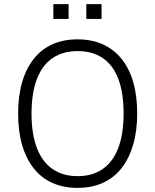

<svg xmlns="http://www.w3.org/2000/svg" viewBox="-20 -904 753 932"><path d="M356 8Q288 8 234.5 -16Q181 -40 144 -86.5Q107 -133 87.5 -200Q68 -267 68 -352Q68 -438 87.5 -505Q107 -572 144 -618.5Q181 -665 234.5 -689Q288 -713 356 -713Q425 -713 478.5 -689Q532 -665 569.5 -619Q607 -573 626.5 -506Q646 -439 646 -353Q646 -268 626 -200.5Q606 -133 569 -86.5Q532 -40 478.5 -16Q425 8 356 8ZM357 -49Q429 -49 478.5 -83.5Q528 -118 554 -185.5Q580 -253 580 -353Q580 -453 554.5 -520.5Q529 -588 479 -622Q429 -656 357 -656Q285 -656 235 -622Q185 -588 159 -520Q133 -452 133 -352Q133 -254 159 -186Q185 -118 235 -83.5Q285 -49 357 -49ZM399 -812V-884H473V-812ZM239 -812V-884H313V-812Z"/></svg>

Font: Nunito Sans 10pt SemiCondensed Light
Style: Regular
Weight: 300
Width: 4
Designer: Vernon Adams
Foundry: Vernon Adams
Version: Version 3.101;gftools[0.9.27]